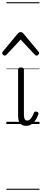

<svg xmlns="http://www.w3.org/2000/svg" viewBox="-58 -1130 380 1750"><path d="M181 17Q162 17 148.5 11.5Q135 6 125.5 -5.5Q116 -17 111.5 -34.5Q107 -52 107 -76V-496Q107 -506 113.5 -510.5Q120 -515 133 -515Q147 -515 153.5 -510.5Q160 -506 160 -496V-89Q160 -72 162.5 -59Q165 -46 171 -38.5Q177 -31 190 -31Q201 -31 211.5 -38.5Q222 -46 232 -62Q242 -78 253 -105Q255 -112 262 -113Q269 -114 278 -111Q288 -108 291.5 -101.5Q295 -95 292 -89Q280 -55 263 -31.5Q246 -8 225.5 4.5Q205 17 181 17ZM-15 -623Q-23 -623 -30.5 -631Q-38 -639 -38 -647Q-38 -649 -37 -652Q-36 -655 -33 -659L105 -825Q110 -831 115.5 -834Q121 -837 130 -837Q139 -837 144.5 -834Q150 -831 155 -825L293 -659Q297 -655 298 -652Q299 -649 299 -647Q299 -639 291 -631Q283 -623 275 -623Q270 -623 266.5 -625.5Q263 -628 259 -632L130 -769L2 -632Q-2 -628 -6 -625.5Q-10 -623 -15 -623ZM0 590H302V600H0ZM0 -20H302V0H0ZM0 -505H302V-500H0ZM0 -1110H302V-1100H0Z"/></svg>

Font: Playwrite FR Moderne Guides
Style: Regular
Weight: 400
Designer: Veronika Burian, José Scaglione
Foundry: TypeTogether
Version: Version 1.003